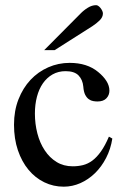

<svg xmlns="http://www.w3.org/2000/svg" viewBox="-20 -701 484 736"><path d="M410.6 -169.9Q404.3 -129.4 386.7 -95.5Q369.1 -61.5 344 -37.1Q318.8 -12.7 288.1 1Q257.3 14.6 224.1 14.6Q184.6 14.6 149.9 -2.2Q115.2 -19 89.4 -50Q63.5 -81.1 48.6 -125Q33.7 -168.9 33.7 -223.1Q33.7 -276.4 50.8 -320.1Q67.9 -363.8 96.9 -394.8Q126 -425.8 164.8 -442.9Q203.6 -460 247.1 -460Q314 -460 356 -425.3Q377 -408.2 388.2 -390.1Q399.4 -372.1 399.4 -353.5Q399.4 -336.4 387.9 -324.2Q376.5 -312 353.5 -312Q346.2 -312 337.4 -313.5Q328.6 -314.9 320.6 -320.6Q312.5 -326.2 306.6 -337.6Q300.8 -349.1 299.3 -369.1Q296.9 -395.5 281 -411.9Q265.1 -428.2 231.4 -428.2Q203.6 -428.2 181.6 -415.8Q159.7 -403.3 144.5 -381.6Q129.4 -359.9 121.6 -330.1Q113.8 -300.3 113.8 -265.6Q113.8 -226.1 123.3 -189.5Q132.8 -152.8 151.4 -124.8Q169.9 -96.7 196.8 -80.1Q223.6 -63.5 258.8 -63.5Q279.3 -63.5 298.1 -68.1Q316.9 -72.8 334 -85.4Q351.1 -98.1 366.9 -120.4Q382.8 -142.6 397.5 -177.2ZM374.5 -649.4Q374.5 -635.3 362.1 -623Q349.6 -610.8 334 -600.6L189.5 -508.8H149.4L288.1 -648.4Q300.8 -661.6 316.7 -671.4Q332.5 -681.2 348.6 -681.2Q352.5 -681.2 356.9 -678.2Q361.3 -675.3 365.2 -670.4Q369.1 -665.5 371.8 -659.9Q374.5 -654.3 374.5 -649.4Z"/></svg>

Font: Doulos SIL Afr
Style: Regular
Weight: 400
Designer: Walt Agee, Victor Gaultney, Peter Martin, Debbi Hosken, Becca Hirsbrunner
Foundry: SIL International
Version: Version 5.000